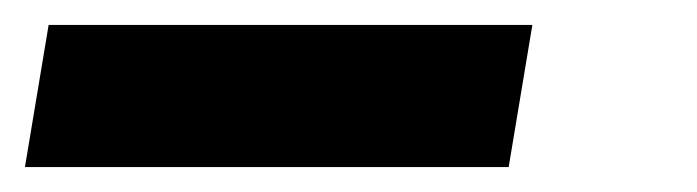

<svg xmlns="http://www.w3.org/2000/svg" viewBox="-39 -20 559 154"><path d="M-19 114 0 0H388L369 114Z"/></svg>

Font: Iosevka Term Curly Hv Obl
Style: Regular
Weight: 900
Italic angle: -9°
Designer: Belleve Invis
Foundry: Belleve Invis
Version: Version 32.3.0